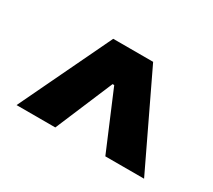

<svg xmlns="http://www.w3.org/2000/svg" viewBox="-74 -846 642 578"><g transform="rotate(30 247.5 -557.0)"><path d="M234.9 -637.7H260.3V-596.7H234.9ZM25.9 -397.5 178.2 -715.8H316.9L469.2 -397.5H334.5L244.6 -610.4H250.5L160.6 -397.5Z"/></g></svg>

Font: Inter 20pt Black
Style: Regular
Weight: 900
Version: Version 4.001;git-66647c0bb